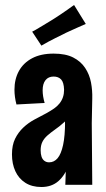

<svg xmlns="http://www.w3.org/2000/svg" viewBox="-20 -741 427 770"><path d="M242 0 245 -91 237 -381Q236 -411 225 -422.5Q214 -434 195 -434Q174 -434 162.5 -419.5Q151 -405 151 -379Q151 -367 153 -354.5Q155 -342 159 -328L46 -322Q42 -337 40 -352Q38 -367 38 -381Q38 -424 56 -456.5Q74 -489 109 -507.5Q144 -526 195 -526Q243 -526 273.5 -510.5Q304 -495 321.5 -468.5Q339 -442 345 -410Q351 -378 350 -345L348 -247L350 0ZM146 9Q108 9 81.5 -8Q55 -25 41.5 -54.5Q28 -84 28 -122Q28 -159 40.5 -184.5Q53 -210 73 -229Q93 -248 118 -261.5Q143 -275 168 -288Q184 -297 197 -306Q210 -315 219 -326.5Q228 -338 232.5 -351.5Q237 -365 237 -381L288 -352Q284 -317 270 -292.5Q256 -268 237.5 -251Q219 -234 200 -221Q183 -209 170 -197.5Q157 -186 150 -172Q143 -158 143 -138Q143 -124 146.5 -113Q150 -102 158 -96Q166 -90 177 -90Q197 -90 211 -106.5Q225 -123 233 -159.5Q241 -196 241 -255L283 -307Q283 -238 277 -180.5Q271 -123 256 -80.5Q241 -38 214 -14.5Q187 9 146 9ZM146 -558 109 -614Q123 -621 136.5 -629.5Q150 -638 164 -646Q178 -654 192 -663Q206 -672 220.5 -681.5Q235 -691 249 -701Q263 -711 277 -721L324 -645Q307 -638 291 -630.5Q275 -623 260 -616.5Q245 -610 230 -602Q216 -595 201.5 -588Q187 -581 173.5 -573.5Q160 -566 146 -558Z"/></svg>

Font: Truculenta ExtraBold
Style: Regular
Weight: 800
Version: Version 1.002